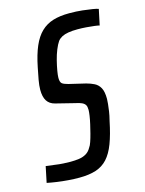

<svg xmlns="http://www.w3.org/2000/svg" viewBox="-122 -762 633 837"><g transform="rotate(-15 195.0 -344.0)"><path d="M131 8Q107 8 81 6Q55 4 30.5 0.5Q6 -3 -13 -7L2 -79Q21 -77 41 -74Q61 -71 79.5 -70Q98 -69 112 -69Q132 -69 150 -71.5Q168 -74 182.5 -82.5Q197 -91 206 -108Q211 -114 216.5 -130Q222 -146 227 -165.5Q232 -185 236.5 -204.5Q241 -224 243.5 -241Q246 -258 246 -267Q246 -282 241.5 -289.5Q237 -297 226.5 -302Q216 -307 196 -311L112 -332Q88 -338 76.5 -356Q65 -374 65 -406Q65 -425 69.5 -450Q74 -475 80 -504Q91 -559 107 -596Q123 -633 146 -655Q169 -677 200 -686.5Q231 -696 273 -696Q306 -696 332.5 -693Q359 -690 377 -687Q395 -684 403 -681L388 -610Q381 -612 365 -614Q349 -616 329.5 -617.5Q310 -619 290 -619Q266 -619 248.5 -616Q231 -613 219.5 -607Q208 -601 200 -591Q191 -578 182.5 -557Q174 -536 168 -512Q162 -488 158.5 -467.5Q155 -447 155 -436Q155 -417 162.5 -410.5Q170 -404 190 -399L266 -381Q285 -376 301 -368Q317 -360 326.5 -343Q336 -326 336 -293Q336 -284 334.5 -270Q333 -256 330.5 -238Q328 -220 322 -197Q310 -138 295 -98.5Q280 -59 258.5 -35.5Q237 -12 206 -2Q175 8 131 8Z"/></g></svg>

Font: Saira ExtraCondensed Medium
Style: Italic
Weight: 500
Width: 2
Italic angle: -12°
Designer: Hector Gatti with collaboration of the Omnibus-Type team
Foundry: Omnibus-Type
Version: Version 1.101